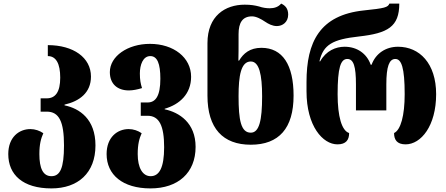

<svg xmlns="http://www.w3.org/2000/svg" viewBox="-20 -794 2482 1068"><path d="M266 254C414 254 511 168 511 15C511 -132 422 -191 339 -208V-212C422 -231 486 -278 486 -368C486 -474 388 -543 246 -543V-482C292 -482 315 -440 315 -362C315 -282 288 -247 240 -247H206V-173H240C309 -173 336 -117 336 15C336 142 314 186 266 186C219 186 199 142 199 63C199 8 208 -24 221 -53C201 -67 175 -76 149 -76C86 -76 26 -31 26 63C26 178 107 254 266 254Z M817 254C971 254 1068 167 1068 23C1068 -111 977 -169 896 -186V-189C979 -213 1043 -271 1043 -367C1043 -474 946 -550 814 -550C690 -550 591 -481 591 -393C591 -327 633 -291 697 -291C719 -291 744 -296 770 -304C762 -329 758 -350 758 -385C758 -433 775 -482 816 -482C855 -482 872 -440 872 -356C872 -259 845 -224 801 -224H763V-150H801C866 -150 893 -94 893 25C893 139 866 186 818 186C773 186 746 139 746 63C746 8 755 -24 768 -53C748 -67 722 -76 696 -76C633 -76 573 -31 573 63C573 178 662 254 817 254Z M1375 11C1532 11 1613 -81 1613 -262C1613 -433 1552 -528 1434 -528C1370 -528 1334 -497 1310 -457H1306C1307 -487 1307 -531 1307 -563V-604C1307 -668 1329 -703 1382 -703C1405 -703 1433 -688 1455 -673C1473 -661 1495 -649 1520 -649C1552 -649 1583 -671 1583 -713C1583 -747 1566 -764 1544 -774C1528 -755 1506 -748 1480 -748C1462 -748 1441 -751 1421 -758C1398 -764 1376 -768 1341 -768C1233 -768 1134 -706 1134 -554V-262C1134 -80 1220 11 1375 11ZM1375 -56C1320 -56 1307 -126 1307 -259C1307 -372 1320 -452 1375 -452C1422 -452 1438 -379 1438 -258C1438 -124 1422 -56 1375 -56Z M1857 9C1905 9 1922 -16 1922 -54C1881 -67 1858 -146 1858 -270C1858 -418 1875 -466 1912 -466C1947 -466 1960 -424 1960 -325V-180H2129V-325C2129 -424 2145 -466 2179 -466C2213 -466 2231 -418 2231 -270C2231 -151 2209 -71 2172 -54C2172 -18 2187 9 2236 9C2322 9 2406 -94 2406 -270C2406 -442 2313 -534 2194 -534C2126 -534 2070 -497 2047 -434H2042C2020 -497 1965 -534 1897 -534C1848 -534 1794 -512 1761 -453H1757C1778 -546 1831 -575 1976 -591C2137 -609 2201 -645 2201 -774H2146C2138 -753 2120 -748 2004 -736C1758 -710 1685 -560 1685 -338V-286C1685 -92 1776 9 1857 9Z"/></svg>

Font: Noto Serif Georgian Condensed Black
Style: Regular
Weight: 900
Width: 3
Designer: Monotype Design Team, Akaki Razmadze
Foundry: Google LLC
Version: Version 2.003